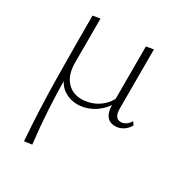

<svg xmlns="http://www.w3.org/2000/svg" viewBox="-167 -529 875 934"><g transform="rotate(30 270.5 -62.5)"><path d="M103 289Q90 115 88 -59Q86 -233 86 -407L127 -414V-166Q127 -101 158.5 -64.5Q190 -28 243 -28Q271 -28 301.5 -39Q332 -50 358.5 -75.5Q385 -101 398 -142L413 -132Q396 -85 367.5 -55Q339 -25 305 -10.5Q271 4 237 4Q197 4 163 -17.5Q129 -39 115 -85L124 -88Q124 -1 129.5 94.5Q135 190 146 283ZM449 4Q429 4 415 -5Q401 -14 393.5 -32.5Q386 -51 386 -76V-407L427 -414V-82Q427 -55 436 -41Q445 -27 464 -27Q477 -27 490.5 -35.5Q504 -44 514 -61L526 -44Q514 -22 493.5 -9Q473 4 449 4Z"/></g></svg>

Font: Ysabeau Office ExtraLight
Style: Regular
Weight: 250
Designer: Christian Thalmann (Catharsis Fonts)
Version: Version 2.001;gftools[0.9.30]; featfreeze: tnum,lnum,ss02